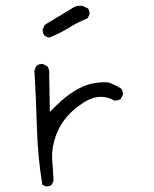

<svg xmlns="http://www.w3.org/2000/svg" viewBox="-20 -672 540 675"><path d="M294.9 -623Q294.9 -634.3 289.6 -642.1L270.5 -651.4Q266.1 -651.9 262.2 -651.9Q246.1 -651.9 233.9 -643.1L137.2 -584.5L130.4 -569.8Q129.9 -568.4 129.9 -567.4Q129.9 -555.2 136.2 -547.4Q143.6 -541.5 152.8 -540Q187 -552.7 219.7 -573Q252.4 -593.3 288.1 -607.9L294.4 -620.6Q294.9 -622.1 294.9 -623ZM140.1 -17.1Q141.6 -16.6 144.8 -16.6Q147.9 -16.6 152.6 -17.8Q157.2 -19 161.6 -22L168.5 -36.1L164.6 -95.7Q163.1 -108.9 163.1 -121.6Q163.1 -144.5 168 -165Q174.8 -197.3 189.5 -224.1Q214.4 -270.5 262.7 -303.7Q276.9 -314 285.9 -318.6Q294.9 -323.2 302.2 -325.7Q318.8 -331.5 335.4 -331.5Q359.9 -331.5 381.8 -318.4Q383.3 -318.4 386.5 -318.4Q389.6 -318.4 394.8 -319.8Q399.9 -321.3 404.8 -324.2L411.6 -338.4Q412.1 -339.8 412.1 -343.3Q412.1 -346.7 410.6 -351.3Q409.2 -356 406.2 -360.4Q385.3 -373.5 361.3 -382.3Q354.5 -382.8 347.7 -382.8Q301.8 -382.8 264.2 -364.3Q218.8 -341.8 177.2 -300.3L155.3 -278.3L152.8 -411.6Q153.3 -414.6 153.3 -417Q153.3 -430.2 146 -439.5L131.3 -446.8Q129.9 -447.3 128.9 -447.3Q116.7 -447.3 108.9 -440.9Q102.5 -432.6 101.1 -422.4Q106.9 -321.3 109.9 -220.2Q112.8 -119.1 128.9 -22.5Z"/></svg>

Font: NaikaiFont
Style: ExtraLight
Weight: 200
Version: Version 1.89